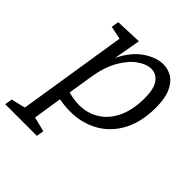

<svg xmlns="http://www.w3.org/2000/svg" viewBox="-259 -679 1051 1051"><g transform="rotate(45 267.0 -153.5)"><path d="M-53 230 -46 187 36 167 136 -466 60 -482 67 -525 221 -531 193 -374Q233 -457 292 -497Q351 -537 405 -537Q443 -537 474.5 -517Q506 -497 525 -453.5Q544 -410 544 -339Q544 -218 493 -134.5Q442 -51 350.5 -15Q259 21 140 -1L114 166L199 187L192 230ZM173 -204 151 -65Q245 -39 316 -66.5Q387 -94 425.5 -163Q464 -232 464 -332Q464 -407 439 -440Q414 -473 376 -473Q340 -473 298 -444Q256 -415 221.5 -355Q187 -295 173 -204Z"/></g></svg>

Font: Bitter
Style: Italic
Weight: 400
Italic angle: -9°
Designer: Sol Matas, and Bitter project Authors
Foundry: Sol Matas
Version: Version 2.001